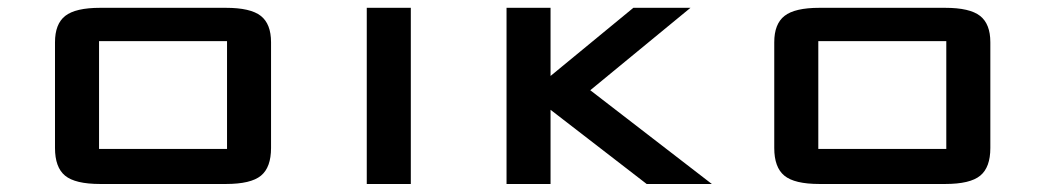

<svg xmlns="http://www.w3.org/2000/svg" viewBox="-20 -459 2607 479"><path d="M656.2 -89.8Q656.2 -41.5 631.1 -20.8Q606 0 543.5 0H230Q167.5 0 142.3 -20.8Q117.2 -41.5 117.2 -89.8V-353.5Q117.2 -399.4 142.8 -419.4Q168.5 -439.5 230 -439.5H543.5Q605 -439.5 630.6 -419.4Q656.2 -399.4 656.2 -353.5ZM546.4 -356.4H227.1V-87.4H546.4Z M1004.9 0H895V-439.5H1004.9Z M1243.7 0V-439.5H1353.5V-269.5L1560.1 -439.5H1702.6L1452.6 -233.9L1755.9 0H1593.3L1353.5 -185.1V0Z M2450.7 -89.8Q2450.7 -41.5 2425.5 -20.8Q2400.4 0 2337.9 0H2024.4Q1961.9 0 1936.8 -20.8Q1911.6 -41.5 1911.6 -89.8V-353.5Q1911.6 -399.4 1937.3 -419.4Q1962.9 -439.5 2024.4 -439.5H2337.9Q2399.4 -439.5 2425 -419.4Q2450.7 -399.4 2450.7 -353.5ZM2340.8 -356.4H2021.5V-87.4H2340.8Z"/></svg>

Font: Squarish Sans CT
Style: RegularSC
Weight: 400
Version: Version 0.9